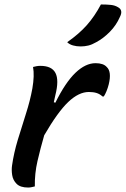

<svg xmlns="http://www.w3.org/2000/svg" viewBox="-20 -834 563 860"><path d="M136 1Q131 2 123 4Q115 6 106 6Q71 6 54.5 -10.5Q38 -27 34.5 -50Q31 -73 34 -93Q42 -149 59.5 -207Q77 -265 96 -324Q115 -383 125 -438Q135 -496 128 -534Q136 -536 143.5 -537.5Q151 -539 161 -539Q212 -539 228.5 -507Q245 -475 228 -408Q225 -393 221 -376L228 -374Q273 -465 318 -508Q363 -551 408 -551Q443 -551 458 -534Q481 -513 467 -456Q463 -440 457 -425.5Q451 -411 445 -402H439Q427 -413 412.5 -417.5Q398 -422 378 -422Q333 -422 286 -377.5Q239 -333 178 -228Q161 -169 148 -113Q135 -57 136 1ZM432 -814Q459 -814 477 -812Q495 -810 508 -802Q533 -789 517 -758Q501 -721 472 -691.5Q443 -662 411 -645Q392 -634 375.5 -630Q359 -626 341 -626Q323 -626 307 -630.5Q291 -635 281 -645Q334 -682 369 -721.5Q404 -761 432 -814Z"/></svg>

Font: Recursive Sn Csl St Med
Style: Italic
Weight: 500
Italic angle: -15°
Version: Version 1.079;hotconv 1.0.112;makeotfexe 2.5.65598; ttfautoh